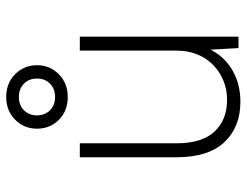

<svg xmlns="http://www.w3.org/2000/svg" viewBox="-106 -666 778 605"><g transform="rotate(-90 282.5 -363.0)"><path d="M265 6Q185 6 137.5 -44.5Q90 -95 90 -195V-500H134V-195Q134 -115 171 -75.5Q208 -36 271 -36Q304 -36 332.5 -48Q361 -60 382 -81Q403 -102 414.5 -131Q426 -160 426 -195V-500H470V0H434L429 -88Q406 -43 363 -18.5Q320 6 265 6ZM280 -538Q236 -538 208 -566Q180 -594 180 -635Q180 -676 208.5 -704Q237 -732 280 -732Q323 -732 351.5 -704Q380 -676 380 -635Q380 -594 351.5 -566Q323 -538 280 -538ZM280 -578Q306 -578 322 -594Q338 -610 338 -635Q338 -660 322 -676Q306 -692 280 -692Q254 -692 238 -676Q222 -660 222 -635Q222 -610 238 -594Q254 -578 280 -578Z"/></g></svg>

Font: Retni Sans Light
Style: Regular
Weight: 300
Designer: Vitaly Kuzmin
Foundry: ParaType Ltd.
Version: Version 1.00;March 2, 2019;FontCreator 11.5.0.2425 64-bit; t